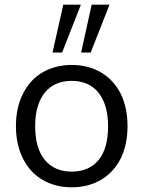

<svg xmlns="http://www.w3.org/2000/svg" viewBox="-20 -792 612 819"><path d="M286 7Q216 7 161 -25Q107 -57 78 -116Q48 -175 48 -254Q48 -334 78 -392Q107 -451 161 -483Q216 -515 286 -515Q356 -515 411 -483Q464 -452 495 -392Q524 -332 524 -254Q524 -176 495 -116Q464 -56 411 -25Q356 7 286 7ZM286 -60Q360 -60 401 -110Q441 -159 441 -254Q441 -345 400 -397Q359 -447 286 -447Q212 -447 171 -397Q130 -345 130 -254Q130 -160 171 -110Q212 -60 286 -60ZM245 -568H204L250 -772H325ZM367 -568H326L371 -772H447Z"/></svg>

Font: PRinguin Sans
Style: Regular
Weight: 400
Designer: Vernon Adams
Foundry: Vernon Adams
Version: ""